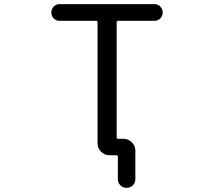

<svg xmlns="http://www.w3.org/2000/svg" viewBox="-20 -775 1040 933"><path d="M580.1 -100.6Q603.5 -100.6 620.6 -83.5Q637.7 -66.4 637.7 -43V95.7Q637.7 113.3 625.5 125.5Q613.3 137.7 595.2 137.7Q577.1 137.7 564.9 125.5Q552.7 113.3 552.7 95.7V-13.7Q552.7 -20.5 544.9 -20.5H540H511.7Q488.3 -20.5 471.2 -37.6Q454.1 -54.7 454.1 -78.1V-666Q454.1 -673.8 447.3 -673.8H269.5Q252.9 -673.8 241.2 -685.5Q229.5 -697.3 229.5 -714.4Q229.5 -731.4 241.2 -743.2Q252.9 -754.9 269.5 -754.9H730.5Q747.1 -754.9 758.8 -743.2Q770.5 -731.4 770.5 -714.4Q770.5 -697.3 758.8 -685.5Q747.1 -673.8 730.5 -673.8H554.7Q546.9 -673.8 546.9 -666V-107.4Q546.9 -100.6 554.7 -100.6Z"/></svg>

Font: Rounded Mgen+ 1m regular
Style: Regular
Weight: 400
Designer: [Source Han Sans]
Ryoko NISHIZUKA  (kana & ideographs); Paul D. Hunt (Latin, Greek & Cyrillic); Wenlong ZHANG  (bopomofo
Version: Version 1.059.20150602